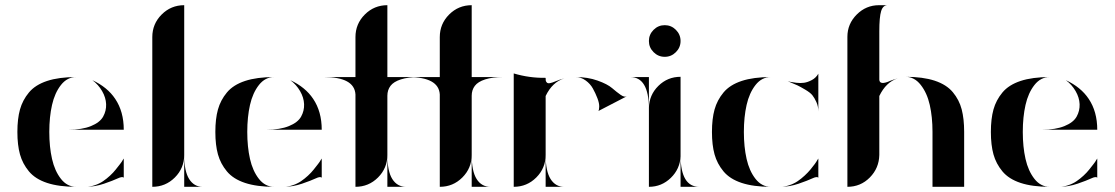

<svg xmlns="http://www.w3.org/2000/svg" viewBox="-20 -720 4296 740"><path d="M310 0Q327 0 345 -6Q363 -12 377 -21.5Q391 -31 404 -43Q417 -55 426 -66.5Q435 -78 442.5 -87.5Q450 -97 453 -103L457 -109V-35Q452 -41 434 -32.5Q416 -24 381 -12Q346 0 310 0ZM274 0Q207 0 161.5 -15Q116 -30 91.5 -59.5Q67 -89 57 -125Q47 -161 47 -211.5Q47 -262 57 -298Q67 -334 91.5 -363.5Q116 -393 161.5 -408Q207 -423 274 -423Q239 -423 215 -392.5Q191 -362 180.5 -315.5Q170 -269 170 -211.5Q170 -154 180.5 -107.5Q191 -61 215 -30.5Q239 0 274 0ZM244 -220Q296 -220 330.5 -234Q365 -248 377.5 -270.5Q390 -293 389 -318.5Q388 -344 373.5 -369Q359 -394 336 -411Q394 -384 424 -339Q457 -290 457 -220Z M761 0H690V-123Q690 -72 654 -36Q618 0 567 0V-577Q567 -628 603 -664Q639 -700 690 -700V-123Q690 -60 709 -30Q728 0 761 0Z M1073 0Q1090 0 1108 -6Q1126 -12 1140 -21.5Q1154 -31 1167 -43Q1180 -55 1189 -66.5Q1198 -78 1205.5 -87.5Q1213 -97 1216 -103L1220 -109V-35Q1215 -41 1197 -32.5Q1179 -24 1144 -12Q1109 0 1073 0ZM1037 0Q970 0 924.5 -15Q879 -30 854.5 -59.5Q830 -89 820 -125Q810 -161 810 -211.5Q810 -262 820 -298Q830 -334 854.5 -363.5Q879 -393 924.5 -408Q970 -423 1037 -423Q1002 -423 978 -392.5Q954 -362 943.5 -315.5Q933 -269 933 -211.5Q933 -154 943.5 -107.5Q954 -61 978 -30.5Q1002 0 1037 0ZM1007 -220Q1059 -220 1093.5 -234Q1128 -248 1140.5 -270.5Q1153 -293 1152 -318.5Q1151 -344 1136.5 -369Q1122 -394 1099 -411Q1157 -384 1187 -339Q1220 -290 1220 -220Z M1473 -123Q1473 -60 1492 -30Q1511 0 1545 0H1473V-123Q1473 -72 1437 -36Q1401 0 1350 0V-356Q1346 -423 1228 -423H1350V-577Q1350 -628 1386 -664Q1422 -700 1473 -700V-423H1595Q1553 -423 1525 -414Q1497 -405 1485 -389Q1473 -373 1473 -351Z M1798 -123Q1798 -60 1817 -30Q1836 0 1870 0H1798V-123Q1798 -72 1762 -36Q1726 0 1675 0V-356Q1671 -423 1553 -423H1675V-577Q1675 -628 1711 -664Q1747 -700 1798 -700V-423H1920Q1878 -423 1850 -414Q1822 -405 1810 -389Q1798 -373 1798 -351Z M2083 -122Q2083 -60 2102 -30Q2121 0 2154 0H2083ZM2122 -407Q2136 -413 2155 -418Q2109 -404 2083 -350V-123Q2083 -72 2047 -36Q2011 0 1960 0V-437Q2020 -419 2083 -420V-418Q2083 -412 2083.5 -409Q2084 -406 2087.5 -402Q2091 -398 2099.5 -399.5Q2108 -401 2122 -407ZM2082 -390Q2088 -392 2096 -396ZM2286 -292Q2289 -295 2289.5 -308.5Q2290 -322 2282.5 -341.5Q2275 -361 2265 -379Q2255 -397 2237 -410Q2219 -423 2199 -423Q2245 -423 2283 -409.5Q2321 -396 2339 -380.5Q2357 -365 2372 -354.5Q2387 -344 2396 -349Z M2675 0H2603V-118Q2601 -69 2565.5 -34.5Q2530 0 2481 0V-302Q2481 -302 2481 -303Q2480 -423 2409 -423H2481V-304Q2482 -354 2517.5 -389Q2553 -424 2603 -424V-123Q2603 -122 2603 -119Q2604 0 2675 0ZM2585 -519Q2567 -501 2542 -501Q2517 -501 2499 -519Q2481 -537 2481 -562Q2481 -587 2499 -605Q2517 -623 2542 -623Q2567 -623 2585 -605Q2603 -587 2603 -562Q2603 -537 2585 -519Z M3016 -407Q3020 -406 3026 -404.5Q3032 -403 3048.5 -401Q3065 -399 3079 -401Q3093 -403 3109 -411.5Q3125 -420 3134 -436V-290Q3134 -310 3126.5 -326.5Q3119 -343 3111 -353Q3103 -363 3083.5 -374.5Q3064 -386 3053.5 -391Q3043 -396 3016 -407ZM2987 0Q3004 0 3022 -6Q3040 -12 3054 -21.5Q3068 -31 3081 -43Q3094 -55 3103.5 -66.5Q3113 -78 3120 -87.5Q3127 -97 3130 -103L3134 -109V-35Q3129 -41 3111 -32.5Q3093 -24 3058 -12Q3023 0 2987 0ZM2951 -423Q2916 -423 2892 -392.5Q2868 -362 2857.5 -315.5Q2847 -269 2847 -211.5Q2847 -154 2857.5 -107.5Q2868 -61 2892 -30.5Q2916 0 2951 0Q2884 0 2838.5 -15Q2793 -30 2768.5 -59.5Q2744 -89 2734 -125Q2724 -161 2724 -211.5Q2724 -262 2734 -298Q2744 -334 2768.5 -363.5Q2793 -393 2838.5 -408Q2884 -423 2951 -423Z M3408 -407H3407Q3422 -413 3440 -418Q3395 -404 3369 -350V-123Q3368 -72 3332.5 -36Q3297 0 3246 0V-578Q3246 -628 3282 -664Q3318 -700 3368 -700H3401Q3383 -700 3376 -677Q3369 -654 3369 -599V-413Q3370 -391 3408 -407ZM3470 -424Q3537 -424 3582.5 -409Q3628 -394 3652.5 -364.5Q3677 -335 3686.5 -298.5Q3696 -262 3696 -212V0H3574V-212Q3574 -269 3563.5 -315.5Q3553 -362 3528.5 -393Q3504 -424 3470 -424Z M4062 0Q4079 0 4097 -6Q4115 -12 4129 -21.5Q4143 -31 4156 -43Q4169 -55 4178 -66.5Q4187 -78 4194.5 -87.5Q4202 -97 4205 -103L4209 -109V-35Q4204 -41 4186 -32.5Q4168 -24 4133 -12Q4098 0 4062 0ZM4026 0Q3959 0 3913.5 -15Q3868 -30 3843.5 -59.5Q3819 -89 3809 -125Q3799 -161 3799 -211.5Q3799 -262 3809 -298Q3819 -334 3843.5 -363.5Q3868 -393 3913.5 -408Q3959 -423 4026 -423Q3991 -423 3967 -392.5Q3943 -362 3932.5 -315.5Q3922 -269 3922 -211.5Q3922 -154 3932.5 -107.5Q3943 -61 3967 -30.5Q3991 0 4026 0ZM3996 -220Q4048 -220 4082.5 -234Q4117 -248 4129.5 -270.5Q4142 -293 4141 -318.5Q4140 -344 4125.5 -369Q4111 -394 4088 -411Q4146 -384 4176 -339Q4209 -290 4209 -220Z"/></svg>

Font: Oscilla
Style: Regular
Weight: 400
Designer: Ryan Lin
Version: Version 1.0